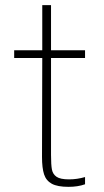

<svg xmlns="http://www.w3.org/2000/svg" viewBox="-20 -720 405 745"><path d="M178 -495V-119Q178 -80 181.5 -62Q185 -44 199.5 -34Q214 -24 248 -24Q279 -24 310 -33V-5Q282 5 246 5Q203 5 181 -7Q159 -19 151 -43.5Q143 -68 143 -111L144 -495H35V-525H144V-700H178V-525H310V-495Z"/></svg>

Font: Be Vietnam Thin
Style: Regular
Weight: 100
Designer: Gabriel Lam
Foundry: TypeRant
Version: Version 4.000